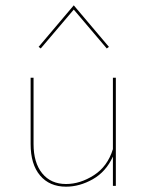

<svg xmlns="http://www.w3.org/2000/svg" viewBox="-20 -698 550 721"><path d="M257 -662 133 -516 125 -522 257 -678 389 -522 381 -516ZM404 -406H415V0H404V-110Q378 -53 328.5 -25Q279 3 228 3Q166 3 130.5 -39Q95 -81 95 -157V-406H106V-157Q106 -87 138.5 -47Q171 -7 228 -7Q281 -7 332.5 -40Q384 -73 404 -138Z"/></svg>

Font: EauTest Hairline
Style: Regular
Weight: 250
Designer: Christian Thalmann (Catharsis Fonts)
Version: Version 0.001;PS 000.001;hotconv 1.0.88;makeotf.lib2.5.64775